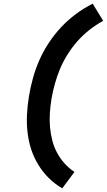

<svg xmlns="http://www.w3.org/2000/svg" viewBox="-20 -861 580 1042"><path d="M318 161Q278 138 245.5 106Q213 74 188.5 34Q164 -6 149.5 -50Q135 -94 129.5 -142.5Q124 -191 126.5 -240Q129 -289 137 -337Q145 -387 159 -437.5Q173 -488 194 -535.5Q215 -583 245 -628.5Q275 -674 311.5 -713Q348 -752 391.5 -784.5Q435 -817 483 -841L540 -748Q500 -726 464.5 -698Q429 -670 399.5 -636.5Q370 -603 346 -564.5Q322 -526 305.5 -486.5Q289 -447 277.5 -405Q266 -363 259 -322Q253 -284 250.5 -246Q248 -208 251.5 -170.5Q255 -133 264 -98Q273 -63 290 -31.5Q307 0 331 26.5Q355 53 384 72Z"/></svg>

Font: Iosevka Slab Extrabold Oblique
Style: Regular
Weight: 800
Italic angle: -9°
Monospace: yes
Designer: Belleve Invis
Foundry: Belleve Invis
Version: Version 11.1.1; ttfautohint (v1.8.3)